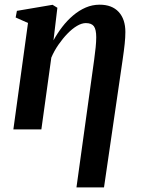

<svg xmlns="http://www.w3.org/2000/svg" viewBox="-20 -566 620 840"><path d="M314.5 254 392 -305Q396 -334 398.5 -358.8Q401 -383.5 401 -403Q401 -437 390.8 -451Q380.5 -465 355.5 -465Q337.5 -465 316.5 -452.5Q295.5 -440 274.8 -418.5Q254 -397 235.5 -370.2Q217 -343.5 204.5 -314L161 0H38.5L102.5 -465.5L48.5 -489.5L54 -518.5L210 -545L231 -532L214 -389.5Q231 -420.5 252.5 -448.5Q274 -476.5 300 -498.5Q326 -520.5 355 -533Q384 -545.5 416 -545.5Q470 -545.5 499.2 -513.8Q528.5 -482 528.5 -426Q528.5 -403 525.5 -374.2Q522.5 -345.5 516.5 -304.5L435 254Z"/></svg>

Font: Merriweather 72pt SemiBold
Style: Italic
Weight: 600
Italic angle: -7.8°
Version: Version 2.101